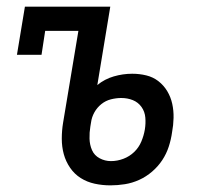

<svg xmlns="http://www.w3.org/2000/svg" viewBox="-20 -550 640 578"><path d="M312 8Q288 8 265 3Q242 -2 223 -14Q204 -26 191 -45Q178 -64 172 -86Q166 -108 166 -132.5Q166 -157 170 -181L216 -457H116L105 -385H31L55 -530H312L273 -294Q295 -312 322.5 -320Q350 -328 378 -328Q400 -328 420.5 -323Q441 -318 457 -305.5Q473 -293 483.5 -275.5Q494 -258 498.5 -237.5Q503 -217 502.5 -195Q502 -173 498 -152Q495 -130 488 -108.5Q481 -87 468.5 -68Q456 -49 438 -33.5Q420 -18 399 -8.5Q378 1 356 4.5Q334 8 313 8H312Q312 8 312 8Q312 8 312 8ZM314 -65Q333 -65 351.5 -72Q370 -79 384 -92.5Q398 -106 405.5 -124Q413 -142 416 -160Q419 -178 417.5 -196Q416 -214 406 -228Q396 -242 380 -248.5Q364 -255 345 -255Q330 -255 314 -251Q298 -247 285 -236.5Q272 -226 264 -211.5Q256 -197 254 -181L252 -169Q249 -151 249.5 -132.5Q250 -114 257 -98Q264 -82 280 -73.5Q296 -65 314 -65Z"/></svg>

Font: Iosevka Slab Extended
Style: Italic
Weight: 400
Width: 7
Italic angle: -9°
Monospace: yes
Designer: Belleve Invis
Foundry: Belleve Invis
Version: Version 11.1.0; ttfautohint (v1.8.3)